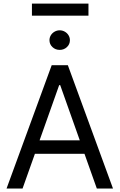

<svg xmlns="http://www.w3.org/2000/svg" viewBox="-20 -1081 686 1101"><path d="M17.6 0 276.4 -707H369.1L627.9 0H535.2L464.4 -199.2H180.2L109.4 0ZM437.5 -276.4 325.2 -592.8H319.3L207 -276.4ZM263.7 -850.6Q263.7 -865.7 271.5 -878.7Q279.3 -891.6 293 -899.4Q306.6 -907.2 322.3 -907.2Q337.9 -907.2 351.6 -899.4Q365.2 -891.6 373 -878.7Q380.9 -865.7 380.9 -850.6Q380.9 -827.1 363.8 -811Q346.7 -794.9 322.3 -794.9Q297.9 -794.9 280.8 -811Q263.7 -827.1 263.7 -850.6ZM487.3 -991.2H163.1V-1060.5H487.3Z"/></svg>

Font: Pretendard Std
Style: Regular
Weight: 400
Designer: Base glyphs from Inter by Rasmus Andersson; Hangeul glyphs from Noto Sans CJK(Source Han Sans) by Jang Soo-young and Kan
Foundry: Kil Hyung-jin
Version: Version 1.309